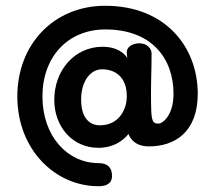

<svg xmlns="http://www.w3.org/2000/svg" viewBox="-20 -561 744 665"><path d="M581 -236C581 -160 542 -133 530 -133C515 -133 506 -134 504 -174C503 -197 503 -216 503 -237C503 -288 505 -324 505 -376C505 -391 491 -411 463 -411C439 -411 419 -399 419 -380C419 -372 420 -370 421 -360C400 -392 363 -399 335 -399C239 -399 168 -318 168 -215C168 -123 230 -49 321 -49C370 -49 404 -71 425 -97C433 -77 451 -54 496 -54C585 -54 665 -103 665 -237C664 -401 551 -541 344 -541C168 -541 40 -409 40 -227C40 -43 171 84 321 84C345 84 368 77 368 48C368 19 352 4 322 4C213 4 127 -90 127 -227C127 -363 214 -459 345 -459C506 -459 581 -358 581 -236ZM419 -223C419 -193 399 -127 326 -127C286 -127 261 -158 261 -216C261 -281 294 -321 333 -321C391 -321 419 -281 419 -231Z"/></svg>

Font: Life Savers
Style: ExtraBold
Weight: 800
Designer: Pablo Impallari, Rodrigo Fuenzalida, Brenda Gallo
Foundry: Pablo Impallari, Rodrigo Fuenzalida, Brenda Gallo
Version: Version 3.000